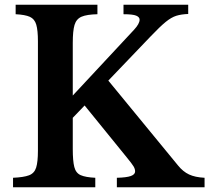

<svg xmlns="http://www.w3.org/2000/svg" viewBox="-20 -790 883 810"><path d="M287 -161Q287 -111 293.5 -85.5Q300 -60 320.5 -51Q341 -42 382 -40V0H35V-40Q80 -42 102.5 -50.5Q125 -59 132.5 -83Q140 -107 140 -154V-616Q140 -662 133 -686Q126 -710 106 -719Q86 -728 46 -730V-770H391V-730Q346 -729 324 -719.5Q302 -710 294.5 -685Q287 -660 287 -609V-387L546 -665Q569 -690 569 -707Q569 -718 554.5 -724Q540 -730 501 -730V-770H774V-731Q745 -730 724 -723.5Q703 -717 679 -697.5Q655 -678 615 -636L437 -450L731 -92Q752 -66 777.5 -54Q803 -42 843 -40V0H473V-40Q514 -41 532 -47.5Q550 -54 550 -67Q550 -77 543.5 -88Q537 -99 514 -127L337 -345L287 -293Z"/></svg>

Font: Libre Baskerville
Style: Bold
Weight: 700
Designer: Pablo Impallari, Rodrigo Fuenzalida
Foundry: Pablo Impallari, Rodrigo Fuenzalida
Version: Version 1.051; ttfautohint (v1.8.4.7-5d5b)